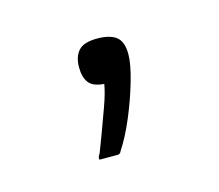

<svg xmlns="http://www.w3.org/2000/svg" viewBox="-41 -99 283 248"><g transform="rotate(-15 101.0 25.0)"><path d="M138 -21Q138 -8 131.5 14.5Q125 37 115.5 59.5Q106 82 96 97Q95 100 92 101Q89 101 81 101Q73 101 67 101Q66 100 66.5 98Q67 96 69 93Q73 83 78.5 68Q84 53 90 36.5Q96 20 98 8Q83 7 77.5 -0.5Q72 -8 72 -21Q72 -35 79 -43Q86 -51 104 -51Q121 -51 129.5 -44.5Q138 -38 138 -21Z"/></g></svg>

Font: Glory Thin Light
Style: Regular
Weight: 300
Version: Version 1.011